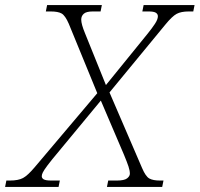

<svg xmlns="http://www.w3.org/2000/svg" viewBox="-68 -734 784 754"><path d="M-48 0 -43 -25H-29Q4 -25 22.5 -35Q41 -45 68 -77L314 -368L202 -641Q188 -673 174 -681Q160 -689 131 -689H112L117 -714H332L327 -689H296Q271 -689 261 -680Q251 -671 251 -657Q251 -639 266 -603L348 -400L512 -602Q529 -623 540.5 -640.5Q552 -658 552 -670Q552 -679 544 -684Q536 -689 516 -689H491L496 -714H696L691 -689H673Q643 -689 625.5 -679.5Q608 -670 581 -637L362 -371L490 -74Q504 -41 518.5 -33Q533 -25 560 -25H574L569 0H352L357 -25H391Q420 -25 431 -33.5Q442 -42 442 -52Q442 -64 436.5 -80.5Q431 -97 419 -126L328 -339L165 -142Q133 -104 118.5 -84.5Q104 -65 100 -56.5Q96 -48 96 -42Q96 -34 104 -29.5Q112 -25 134 -25H167L162 0Z"/></svg>

Font: Noto Serif ExtraLight
Style: Italic
Weight: 200
Italic angle: -12°
Designer: Monotype Design Team
Foundry: Monotype Imaging Inc.
Version: Version 2.014; ttfautohint (v1.8.4.7-5d5b)